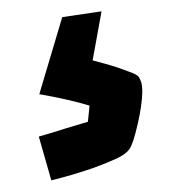

<svg xmlns="http://www.w3.org/2000/svg" viewBox="-20 -51 321 336"><path d="M136.7 133.8Q101.1 123 48.8 113.8L88.9 -21L157.7 -31.2L142.1 54.7Q166.5 61 182.1 65.9L205.1 74.2Q219.7 79.1 222.7 83.5Q225.6 87.9 227.1 92.8Q229 98.6 229 109.4Q229 120.1 226.8 135.3Q224.6 150.4 221.2 165Q213.4 199.7 206.8 209.5Q200.2 219.2 182.1 227.3Q164.1 235.4 142.6 243.2Q105.5 255.9 69.8 264.6L47.9 188Q75.2 180.2 94.7 173.8L133.8 162.1Z"/></svg>

Font: Passero One
Style: Regular
Weight: 400
Designer: Viktoriya Grabowska
Foundry: Viktoriya Grabowska
Version: Version 1.003